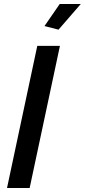

<svg xmlns="http://www.w3.org/2000/svg" viewBox="-20 -938 423 958"><path d="M272 -790 383 -918H278L202 -808ZM166 -709 15 0H128L279 -709Z"/></svg>

Font: FIGSv2-sans-serif SmBold Italic
Style: Regular
Weight: 600
Italic angle: -12°
Designer: Matt McInerney, Pablo Impallari, Rodrigo Fuenzalida
Foundry: Matt McInerney, Pablo Impallari, Rodrigo Fuenzalida
Version: Version 4.020;hotconv 1.0.109;makeotfexe 2.5.65596